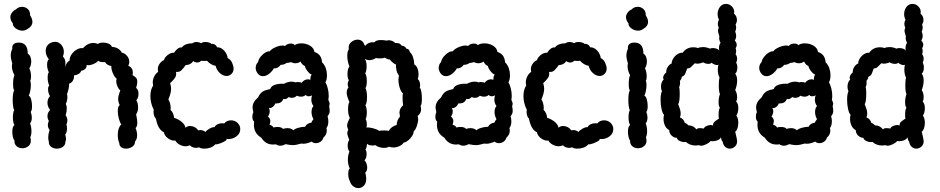

<svg xmlns="http://www.w3.org/2000/svg" viewBox="-20 -761 4815 983"><path d="M33 -673Q33 -657 46 -641Q44 -628 60 -616Q76 -604 95 -604Q108 -604 118 -611Q146 -626 146 -649Q146 -664 134 -683Q135 -703 122.5 -714.5Q110 -726 93 -726Q74 -726 62 -713Q49 -707 41 -696Q33 -685 33 -673ZM144 -217Q144 -195 137 -188Q143 -173 143 -159Q143 -141 134 -129Q141 -112 141 -89Q141 -70 135 -58Q138 -49 138 -41Q138 -23 125 -12.5Q112 -2 94 -2Q77 -2 65 -12.5Q53 -23 54 -41Q49 -47 46 -60Q43 -73 43 -87Q43 -113 54 -121Q46 -134 46 -160Q46 -186 53 -198Q49 -202 47 -217Q45 -232 45 -250Q45 -267 47 -280.5Q49 -294 53 -298Q47 -304 47 -331Q47 -362 54 -376Q49 -384 45 -397Q41 -410 41 -421Q41 -431 43 -435Q35 -461 35 -477Q35 -494 43 -512Q41 -527 50 -535Q59 -543 76 -543Q122 -543 122 -487Q131 -481 135.5 -470.5Q140 -460 140 -447Q140 -426 130 -411Q134 -405 136.5 -393Q139 -381 139 -369Q139 -353 134 -347Q138 -342 138 -326Q138 -311 134.5 -294Q131 -277 127 -271Q135 -268 139.5 -252Q144 -236 144 -217Z M396 -399Q389 -379 359 -375Q360 -358 352 -346.5Q344 -335 334 -333Q334 -307 323 -279Q325 -271 325 -265Q325 -245 317 -229Q322 -219 322 -206Q322 -189 316 -171Q325 -159 325 -144Q325 -135 320 -123Q323 -117 323 -104Q323 -82 314 -72Q318 -58 318 -50Q318 -42 315 -36Q315 -19 302 -9.5Q289 0 271 0Q254 0 241.5 -9.5Q229 -19 230 -36Q227 -45 227 -55Q227 -76 234 -95Q225 -107 225 -121Q225 -130 230 -142Q223 -153 223 -167Q223 -177 227 -185Q231 -193 237 -198Q223 -214 223 -235Q223 -255 236 -269Q232 -274 229 -284Q226 -294 226 -304Q226 -317 232 -323Q224 -341 224 -364Q224 -384 230 -391Q221 -411 221 -429Q221 -449 230 -458Q214 -477 214 -500Q214 -528 238 -541Q250 -547 262 -547Q281 -547 294 -531.5Q307 -516 307 -495Q307 -484 302 -472Q315 -459 315 -439Q315 -425 313 -416Q321 -445 336 -450Q336 -469 348 -485Q360 -501 376.5 -509Q393 -517 404 -514Q429 -541 458 -541Q471 -541 481 -536Q490 -543 508 -543Q523 -543 536 -537.5Q549 -532 553 -521Q589 -519 604 -491Q617 -490 629.5 -476Q642 -462 642 -444Q642 -436 637 -424Q660 -415 660 -389Q660 -380 659 -376Q672 -369 677.5 -361.5Q683 -354 683 -343Q683 -331 677 -311Q689 -302 689 -281Q689 -259 678 -248Q687 -233 687 -211Q687 -189 677 -176Q683 -146 683 -134Q683 -113 674 -105Q682 -87 682 -70Q682 -47 671 -36Q672 -20 657.5 -10Q643 0 625 0Q611 0 601 -7Q591 -14 591 -27Q583 -46 583 -70Q583 -107 601 -124Q594 -133 588.5 -153.5Q583 -174 583 -192Q583 -217 593 -223Q585 -238 585 -254Q585 -272 596 -298Q587 -305 581 -319Q575 -333 575 -346Q575 -350 577 -358Q566 -367 557.5 -387Q549 -407 550 -423Q541 -424 532 -429Q523 -434 518 -443H507Q490 -443 483 -450Q475 -440 456.5 -432.5Q438 -425 424 -428H423Q425 -417 416.5 -408.5Q408 -400 396 -399Z M1027 0Q1007 0 999 -7Q992 -4 984 -4Q965 -4 952 -17Q940 -12 931 -12Q915 -12 899.5 -20.5Q884 -29 878 -41Q859 -39 840.5 -52.5Q822 -66 819 -84Q789 -97 778 -154Q772 -159 769 -169Q766 -179 766 -189Q766 -196 767 -199Q750 -233 750 -269Q750 -302 764 -323Q762 -333 762 -338Q762 -355 770 -370.5Q778 -386 790 -393Q788 -398 788 -407Q788 -423 798.5 -436.5Q809 -450 819 -453Q823 -467 838.5 -479.5Q854 -492 871 -491Q891 -521 911 -518Q920 -530 935.5 -535Q951 -540 964 -539Q974 -546 986 -546Q998 -546 1010 -540Q1018 -546 1032 -546Q1042 -546 1051 -543Q1060 -540 1063 -536Q1071 -538 1080 -532.5Q1089 -527 1091 -519Q1108 -519 1120.5 -508.5Q1133 -498 1139.5 -484.5Q1146 -471 1145 -464Q1162 -456 1169 -438Q1176 -422 1176 -410Q1176 -390 1161 -379Q1151 -372 1140 -372Q1122 -372 1105.5 -387Q1089 -402 1084 -424Q1071 -426 1059 -433.5Q1047 -441 1040 -450Q1037 -449 1025 -449Q1014 -449 1010 -450Q1001 -441 990 -441Q979 -441 969 -448Q956 -428 931 -428Q918 -410 908 -400.5Q898 -391 881 -393Q882 -390 882 -384Q882 -372 876 -363Q870 -354 862.5 -346.5Q855 -339 851 -335Q856 -320 856 -307Q856 -284 842 -252Q847 -245 850.5 -232.5Q854 -220 854 -208Q854 -201 853 -198Q860 -193 865.5 -181Q871 -169 871 -158Q896 -150 912.5 -135Q929 -120 929 -107Q940 -116 953 -116Q965 -116 976.5 -110Q988 -104 994 -94Q999 -95 1006 -95Q1021 -95 1032 -85Q1036 -93 1052 -102Q1068 -111 1078 -110Q1084 -120 1094.5 -125Q1105 -130 1117 -130Q1125 -130 1128 -129Q1141 -145 1163 -145Q1182 -145 1196 -132Q1210 -119 1210 -100Q1210 -78 1191.5 -63.5Q1173 -49 1150 -49Q1141 -49 1137 -50Q1145 -48 1135.5 -41Q1126 -34 1109 -27.5Q1092 -21 1082 -22Q1073 -11 1058 -5.5Q1043 0 1027 0Z M1289 -413Q1289 -431 1301 -443Q1304 -458 1315 -471.5Q1326 -485 1339.5 -492.5Q1353 -500 1361 -498Q1368 -509 1389 -518.5Q1410 -528 1428 -528Q1432 -528 1440 -526Q1451 -538 1469 -538Q1483 -538 1489 -530Q1502 -539 1523 -539Q1548 -539 1567.5 -527Q1587 -515 1590 -495Q1608 -489 1617.5 -476.5Q1627 -464 1629 -442Q1642 -429 1648 -411.5Q1654 -394 1654 -376Q1654 -353 1646 -339Q1653 -329 1658 -309Q1663 -289 1663 -270Q1663 -262 1661 -250Q1668 -235 1668 -230Q1668 -227 1665 -216Q1666 -212 1667 -206.5Q1668 -201 1668 -193Q1668 -178 1657 -166Q1661 -155 1661 -139Q1661 -118 1651 -105Q1653 -101 1653 -92Q1653 -71 1636 -57Q1632 -43 1621 -35.5Q1610 -28 1597 -28Q1584 -28 1576 -36Q1550 -25 1534 -25Q1526 -25 1522 -26Q1496 -18 1478 -18Q1465 -18 1442 -23Q1428 -15 1415 -15Q1403 -15 1393 -22Q1388 -21 1378 -21Q1339 -21 1318 -56Q1280 -78 1280 -122Q1280 -133 1281 -139Q1272 -145 1272 -164Q1272 -177 1277 -187Q1273 -205 1273 -210Q1273 -239 1301 -262Q1312 -285 1326.5 -293Q1341 -301 1363 -305Q1369 -322 1391 -328Q1413 -334 1434 -332Q1440 -336 1451 -339.5Q1462 -343 1473 -343Q1485 -343 1494 -339Q1496 -341 1504 -341Q1510 -341 1516 -340Q1522 -339 1524 -337Q1538 -355 1557 -355Q1563 -355 1569 -352V-355Q1569 -372 1576 -379Q1566 -382 1554.5 -396.5Q1543 -411 1541 -423Q1525 -430 1519 -446Q1507 -437 1491 -437Q1480 -437 1470 -443Q1453 -438 1448 -439Q1434 -429 1417 -429Q1402 -409 1382 -411Q1373 -395 1357.5 -383Q1342 -371 1326 -371Q1308 -371 1297 -388Q1289 -401 1289 -413ZM1364 -142Q1364 -134 1360 -122Q1364 -122 1371.5 -117.5Q1379 -113 1380 -108Q1388 -111 1400 -111Q1422 -111 1429 -101Q1440 -105 1452 -105Q1471 -105 1482 -94Q1490 -102 1508.5 -107Q1527 -112 1542 -112Q1551 -130 1574 -133Q1576 -140 1585 -151Q1581 -157 1578 -167Q1575 -177 1575 -187Q1575 -208 1585 -218Q1574 -232 1574 -251Q1574 -264 1578 -273Q1570 -268 1560 -268Q1551 -268 1545 -275Q1536 -266 1520 -266Q1510 -266 1500 -271Q1489 -260 1473 -260Q1468 -260 1458 -264Q1443 -249 1431 -255Q1425 -241 1415.5 -236Q1406 -231 1389 -231Q1385 -220 1375.5 -213Q1366 -206 1356 -208Q1361 -201 1361 -192Q1361 -177 1352 -165Q1364 -153 1364 -142Z M2131 -324Q2131 -319 2129 -311Q2134 -309 2137 -292.5Q2140 -276 2140 -256Q2140 -226 2133 -218Q2136 -211 2136 -202Q2136 -181 2118 -167Q2121 -161 2121 -151Q2121 -135 2114 -115.5Q2107 -96 2098 -88Q2098 -72 2080.5 -52.5Q2063 -33 2047 -31Q2040 -20 2025 -13Q2010 -6 1994 -6Q1981 -6 1972 -10Q1962 -4 1946 -4Q1933 -4 1920.5 -8Q1908 -12 1902 -18Q1894 -16 1888 -16Q1868 -16 1859 -25Q1858 -20 1857 -10.5Q1856 -1 1851 4Q1857 13 1857 27Q1857 49 1846 60Q1852 65 1856 75.5Q1860 86 1860 97Q1860 114 1850 123Q1855 138 1855 154Q1855 177 1843 189.5Q1831 202 1815 202Q1800 202 1787.5 192Q1775 182 1770 163Q1767 159 1765 149.5Q1763 140 1763 129Q1763 105 1771 102Q1761 83 1761 57Q1761 35 1769 14Q1760 5 1760 -16Q1760 -34 1768 -44Q1766 -51 1762 -61.5Q1758 -72 1758 -80Q1758 -87 1763 -97Q1757 -109 1757 -118Q1757 -127 1763 -140Q1769 -153 1771 -158Q1762 -172 1762 -202Q1762 -229 1769 -239Q1755 -269 1755 -286Q1755 -303 1764 -313Q1760 -321 1760 -331Q1760 -341 1766 -350Q1759 -361 1759 -382Q1759 -409 1769 -420Q1758 -448 1758 -475Q1758 -498 1766 -509Q1765 -512 1765 -518Q1765 -535 1779.5 -546.5Q1794 -558 1811 -558Q1824 -558 1833 -551Q1842 -544 1846 -530L1851 -527Q1858 -537 1870 -541.5Q1882 -546 1896 -544Q1905 -556 1930 -556Q1946 -556 1959 -553Q1965 -555 1970 -555Q1980 -555 1990 -550.5Q2000 -546 2003 -541Q2016 -541 2022.5 -539Q2029 -537 2037 -527Q2045 -527 2051.5 -522.5Q2058 -518 2060 -512Q2069 -511 2072.5 -507Q2076 -503 2079 -494Q2099 -475 2101 -431Q2112 -425 2117.5 -411Q2123 -397 2123 -381Q2123 -368 2119 -356Q2131 -346 2131 -324ZM2011 -121Q2011 -144 2028 -165Q2025 -180 2025 -183Q2025 -206 2044 -222Q2041 -240 2041 -264Q2041 -277 2043 -283Q2033 -291 2026.5 -311.5Q2020 -332 2020 -352Q2020 -365 2023 -374Q2015 -382 2010.5 -399Q2006 -416 2008 -430Q2000 -433 1990.5 -441Q1981 -449 1976 -456Q1969 -456 1962.5 -459Q1956 -462 1949 -466Q1944 -462 1925 -462Q1910 -462 1905 -464Q1888 -453 1871 -453Q1859 -453 1848 -460Q1857 -445 1857 -422Q1857 -399 1850 -385Q1858 -374 1858 -345Q1858 -320 1851 -310Q1859 -296 1859 -263Q1859 -235 1851 -222Q1858 -209 1858 -185Q1858 -163 1852 -151Q1858 -142 1858 -123Q1858 -116 1856 -108Q1868 -110 1889.5 -104.5Q1911 -99 1921 -91Q1927 -93 1946 -93Q1966 -93 1971 -91Q1976 -102 1988 -110.5Q2000 -119 2011 -121Z M2226 -413Q2226 -431 2238 -443Q2241 -458 2252 -471.5Q2263 -485 2276.5 -492.5Q2290 -500 2298 -498Q2305 -509 2326 -518.5Q2347 -528 2365 -528Q2369 -528 2377 -526Q2388 -538 2406 -538Q2420 -538 2426 -530Q2439 -539 2460 -539Q2485 -539 2504.5 -527Q2524 -515 2527 -495Q2545 -489 2554.5 -476.5Q2564 -464 2566 -442Q2579 -429 2585 -411.5Q2591 -394 2591 -376Q2591 -353 2583 -339Q2590 -329 2595 -309Q2600 -289 2600 -270Q2600 -262 2598 -250Q2605 -235 2605 -230Q2605 -227 2602 -216Q2603 -212 2604 -206.5Q2605 -201 2605 -193Q2605 -178 2594 -166Q2598 -155 2598 -139Q2598 -118 2588 -105Q2590 -101 2590 -92Q2590 -71 2573 -57Q2569 -43 2558 -35.5Q2547 -28 2534 -28Q2521 -28 2513 -36Q2487 -25 2471 -25Q2463 -25 2459 -26Q2433 -18 2415 -18Q2402 -18 2379 -23Q2365 -15 2352 -15Q2340 -15 2330 -22Q2325 -21 2315 -21Q2276 -21 2255 -56Q2217 -78 2217 -122Q2217 -133 2218 -139Q2209 -145 2209 -164Q2209 -177 2214 -187Q2210 -205 2210 -210Q2210 -239 2238 -262Q2249 -285 2263.5 -293Q2278 -301 2300 -305Q2306 -322 2328 -328Q2350 -334 2371 -332Q2377 -336 2388 -339.5Q2399 -343 2410 -343Q2422 -343 2431 -339Q2433 -341 2441 -341Q2447 -341 2453 -340Q2459 -339 2461 -337Q2475 -355 2494 -355Q2500 -355 2506 -352V-355Q2506 -372 2513 -379Q2503 -382 2491.5 -396.5Q2480 -411 2478 -423Q2462 -430 2456 -446Q2444 -437 2428 -437Q2417 -437 2407 -443Q2390 -438 2385 -439Q2371 -429 2354 -429Q2339 -409 2319 -411Q2310 -395 2294.5 -383Q2279 -371 2263 -371Q2245 -371 2234 -388Q2226 -401 2226 -413ZM2301 -142Q2301 -134 2297 -122Q2301 -122 2308.5 -117.5Q2316 -113 2317 -108Q2325 -111 2337 -111Q2359 -111 2366 -101Q2377 -105 2389 -105Q2408 -105 2419 -94Q2427 -102 2445.5 -107Q2464 -112 2479 -112Q2488 -130 2511 -133Q2513 -140 2522 -151Q2518 -157 2515 -167Q2512 -177 2512 -187Q2512 -208 2522 -218Q2511 -232 2511 -251Q2511 -264 2515 -273Q2507 -268 2497 -268Q2488 -268 2482 -275Q2473 -266 2457 -266Q2447 -266 2437 -271Q2426 -260 2410 -260Q2405 -260 2395 -264Q2380 -249 2368 -255Q2362 -241 2352.5 -236Q2343 -231 2326 -231Q2322 -220 2312.5 -213Q2303 -206 2293 -208Q2298 -201 2298 -192Q2298 -177 2289 -165Q2301 -153 2301 -142Z M2937 0Q2917 0 2909 -7Q2902 -4 2894 -4Q2875 -4 2862 -17Q2850 -12 2841 -12Q2825 -12 2809.5 -20.5Q2794 -29 2788 -41Q2769 -39 2750.5 -52.5Q2732 -66 2729 -84Q2699 -97 2688 -154Q2682 -159 2679 -169Q2676 -179 2676 -189Q2676 -196 2677 -199Q2660 -233 2660 -269Q2660 -302 2674 -323Q2672 -333 2672 -338Q2672 -355 2680 -370.5Q2688 -386 2700 -393Q2698 -398 2698 -407Q2698 -423 2708.5 -436.5Q2719 -450 2729 -453Q2733 -467 2748.5 -479.5Q2764 -492 2781 -491Q2801 -521 2821 -518Q2830 -530 2845.5 -535Q2861 -540 2874 -539Q2884 -546 2896 -546Q2908 -546 2920 -540Q2928 -546 2942 -546Q2952 -546 2961 -543Q2970 -540 2973 -536Q2981 -538 2990 -532.5Q2999 -527 3001 -519Q3018 -519 3030.5 -508.5Q3043 -498 3049.5 -484.5Q3056 -471 3055 -464Q3072 -456 3079 -438Q3086 -422 3086 -410Q3086 -390 3071 -379Q3061 -372 3050 -372Q3032 -372 3015.5 -387Q2999 -402 2994 -424Q2981 -426 2969 -433.5Q2957 -441 2950 -450Q2947 -449 2935 -449Q2924 -449 2920 -450Q2911 -441 2900 -441Q2889 -441 2879 -448Q2866 -428 2841 -428Q2828 -410 2818 -400.5Q2808 -391 2791 -393Q2792 -390 2792 -384Q2792 -372 2786 -363Q2780 -354 2772.5 -346.5Q2765 -339 2761 -335Q2766 -320 2766 -307Q2766 -284 2752 -252Q2757 -245 2760.5 -232.5Q2764 -220 2764 -208Q2764 -201 2763 -198Q2770 -193 2775.5 -181Q2781 -169 2781 -158Q2806 -150 2822.5 -135Q2839 -120 2839 -107Q2850 -116 2863 -116Q2875 -116 2886.5 -110Q2898 -104 2904 -94Q2909 -95 2916 -95Q2931 -95 2942 -85Q2946 -93 2962 -102Q2978 -111 2988 -110Q2994 -120 3004.5 -125Q3015 -130 3027 -130Q3035 -130 3038 -129Q3051 -145 3073 -145Q3092 -145 3106 -132Q3120 -119 3120 -100Q3120 -78 3101.5 -63.5Q3083 -49 3060 -49Q3051 -49 3047 -50Q3055 -48 3045.5 -41Q3036 -34 3019 -27.5Q3002 -21 2992 -22Q2983 -11 2968 -5.5Q2953 0 2937 0Z M3185 -673Q3185 -657 3198 -641Q3196 -628 3212 -616Q3228 -604 3247 -604Q3260 -604 3270 -611Q3298 -626 3298 -649Q3298 -664 3286 -683Q3287 -703 3274.5 -714.5Q3262 -726 3245 -726Q3226 -726 3214 -713Q3201 -707 3193 -696Q3185 -685 3185 -673ZM3296 -217Q3296 -195 3289 -188Q3295 -173 3295 -159Q3295 -141 3286 -129Q3293 -112 3293 -89Q3293 -70 3287 -58Q3290 -49 3290 -41Q3290 -23 3277 -12.5Q3264 -2 3246 -2Q3229 -2 3217 -12.5Q3205 -23 3206 -41Q3201 -47 3198 -60Q3195 -73 3195 -87Q3195 -113 3206 -121Q3198 -134 3198 -160Q3198 -186 3205 -198Q3201 -202 3199 -217Q3197 -232 3197 -250Q3197 -267 3199 -280.5Q3201 -294 3205 -298Q3199 -304 3199 -331Q3199 -362 3206 -376Q3201 -384 3197 -397Q3193 -410 3193 -421Q3193 -431 3195 -435Q3187 -461 3187 -477Q3187 -494 3195 -512Q3193 -527 3202 -535Q3211 -543 3228 -543Q3274 -543 3274 -487Q3283 -481 3287.5 -470.5Q3292 -460 3292 -447Q3292 -426 3282 -411Q3286 -405 3288.5 -393Q3291 -381 3291 -369Q3291 -353 3286 -347Q3290 -342 3290 -326Q3290 -311 3286.5 -294Q3283 -277 3279 -271Q3287 -268 3291.5 -252Q3296 -236 3296 -217Z M3628 -38Q3621 -38 3618 -39Q3613 -31 3597 -23Q3581 -15 3569 -15Q3563 -15 3558 -18Q3548 -16 3541 -16Q3527 -16 3513.5 -21Q3500 -26 3493 -34Q3476 -32 3461.5 -38.5Q3447 -45 3445 -56Q3434 -54 3420.5 -65Q3407 -76 3406 -95Q3391 -103 3384 -119Q3377 -135 3377 -153Q3377 -166 3380 -173Q3372 -180 3367 -202.5Q3362 -225 3362 -250Q3362 -280 3369 -294Q3364 -304 3364 -317Q3364 -328 3367.5 -338Q3371 -348 3378 -354Q3375 -359 3375 -363Q3375 -370 3380 -378Q3385 -386 3391 -390Q3390 -406 3399.5 -419.5Q3409 -433 3419 -436Q3418 -446 3426 -460Q3434 -474 3447.5 -483Q3461 -492 3475 -491Q3495 -519 3530 -519Q3545 -519 3553 -515Q3564 -520 3580 -520Q3596 -520 3615 -512Q3621 -515 3630 -515Q3640 -515 3649.5 -511.5Q3659 -508 3662 -502Q3661 -506 3661 -514Q3661 -530 3669 -542Q3662 -554 3662 -566Q3662 -572 3663 -575Q3662 -580 3659 -588.5Q3656 -597 3656 -603Q3656 -611 3660 -619Q3655 -629 3655 -639Q3655 -650 3661 -660Q3654 -674 3654 -689Q3654 -709 3665.5 -725Q3677 -741 3697 -741Q3714 -741 3726.5 -728.5Q3739 -716 3739 -700Q3739 -694 3738 -691Q3753 -679 3753 -658Q3753 -647 3746 -635Q3749 -628 3749 -620Q3749 -609 3744 -599Q3749 -589 3749 -578Q3749 -564 3742 -554Q3752 -542 3752 -531Q3752 -523 3746 -514Q3749 -508 3749 -499Q3749 -492 3746 -484Q3754 -473 3754 -460Q3754 -450 3749 -440Q3755 -430 3755 -416Q3755 -393 3744 -384Q3754 -372 3754 -348Q3754 -334 3750.5 -320Q3747 -306 3744 -300Q3754 -285 3754 -262Q3754 -251 3749 -241Q3760 -230 3760 -208Q3760 -184 3750 -169Q3760 -156 3760 -132Q3760 -116 3755.5 -103.5Q3751 -91 3744 -87Q3745 -80 3749 -66Q3754 -44 3754 -38Q3754 -22 3744 -12Q3732 0 3716 0Q3703 0 3692.5 -9.5Q3682 -19 3680 -35Q3675 -40 3673 -48.5Q3671 -57 3671 -59Q3669 -50 3656 -44Q3643 -38 3628 -38ZM3564 -105Q3571 -105 3576 -104Q3581 -103 3584 -103Q3585 -110 3596.5 -115.5Q3608 -121 3619 -121Q3626 -121 3631 -118Q3630 -128 3635 -134Q3640 -140 3648.5 -145.5Q3657 -151 3661 -154Q3659 -158 3659 -172Q3659 -202 3666 -209Q3659 -216 3659 -237Q3659 -261 3666 -279Q3660 -292 3660 -323Q3660 -353 3664 -363Q3655 -381 3655 -404Q3655 -422 3659 -430Q3653 -426 3641.5 -429.5Q3630 -433 3623 -440Q3619 -434 3607 -434Q3599 -434 3591 -436.5Q3583 -439 3580 -442Q3564 -435 3549 -435Q3545 -435 3537 -437Q3524 -423 3517 -417Q3510 -411 3498 -410Q3495 -403 3492 -393.5Q3489 -384 3485 -378Q3481 -372 3471 -368Q3469 -355 3461 -347Q3462 -343 3462 -336Q3462 -326 3457 -314Q3460 -307 3460 -283Q3460 -237 3452 -228Q3453 -224 3459 -209Q3465 -194 3465 -180Q3465 -169 3461 -160Q3481 -152 3486 -132Q3496 -129 3505 -119Q3529 -120 3546 -98Q3549 -105 3564 -105Z M3867 -413Q3867 -431 3879 -443Q3882 -458 3893 -471.5Q3904 -485 3917.5 -492.5Q3931 -500 3939 -498Q3946 -509 3967 -518.5Q3988 -528 4006 -528Q4010 -528 4018 -526Q4029 -538 4047 -538Q4061 -538 4067 -530Q4080 -539 4101 -539Q4126 -539 4145.5 -527Q4165 -515 4168 -495Q4186 -489 4195.5 -476.5Q4205 -464 4207 -442Q4220 -429 4226 -411.5Q4232 -394 4232 -376Q4232 -353 4224 -339Q4231 -329 4236 -309Q4241 -289 4241 -270Q4241 -262 4239 -250Q4246 -235 4246 -230Q4246 -227 4243 -216Q4244 -212 4245 -206.5Q4246 -201 4246 -193Q4246 -178 4235 -166Q4239 -155 4239 -139Q4239 -118 4229 -105Q4231 -101 4231 -92Q4231 -71 4214 -57Q4210 -43 4199 -35.5Q4188 -28 4175 -28Q4162 -28 4154 -36Q4128 -25 4112 -25Q4104 -25 4100 -26Q4074 -18 4056 -18Q4043 -18 4020 -23Q4006 -15 3993 -15Q3981 -15 3971 -22Q3966 -21 3956 -21Q3917 -21 3896 -56Q3858 -78 3858 -122Q3858 -133 3859 -139Q3850 -145 3850 -164Q3850 -177 3855 -187Q3851 -205 3851 -210Q3851 -239 3879 -262Q3890 -285 3904.5 -293Q3919 -301 3941 -305Q3947 -322 3969 -328Q3991 -334 4012 -332Q4018 -336 4029 -339.5Q4040 -343 4051 -343Q4063 -343 4072 -339Q4074 -341 4082 -341Q4088 -341 4094 -340Q4100 -339 4102 -337Q4116 -355 4135 -355Q4141 -355 4147 -352V-355Q4147 -372 4154 -379Q4144 -382 4132.5 -396.5Q4121 -411 4119 -423Q4103 -430 4097 -446Q4085 -437 4069 -437Q4058 -437 4048 -443Q4031 -438 4026 -439Q4012 -429 3995 -429Q3980 -409 3960 -411Q3951 -395 3935.5 -383Q3920 -371 3904 -371Q3886 -371 3875 -388Q3867 -401 3867 -413ZM3942 -142Q3942 -134 3938 -122Q3942 -122 3949.5 -117.5Q3957 -113 3958 -108Q3966 -111 3978 -111Q4000 -111 4007 -101Q4018 -105 4030 -105Q4049 -105 4060 -94Q4068 -102 4086.5 -107Q4105 -112 4120 -112Q4129 -130 4152 -133Q4154 -140 4163 -151Q4159 -157 4156 -167Q4153 -177 4153 -187Q4153 -208 4163 -218Q4152 -232 4152 -251Q4152 -264 4156 -273Q4148 -268 4138 -268Q4129 -268 4123 -275Q4114 -266 4098 -266Q4088 -266 4078 -271Q4067 -260 4051 -260Q4046 -260 4036 -264Q4021 -249 4009 -255Q4003 -241 3993.5 -236Q3984 -231 3967 -231Q3963 -220 3953.5 -213Q3944 -206 3934 -208Q3939 -201 3939 -192Q3939 -177 3930 -165Q3942 -153 3942 -142Z M4583 -38Q4576 -38 4573 -39Q4568 -31 4552 -23Q4536 -15 4524 -15Q4518 -15 4513 -18Q4503 -16 4496 -16Q4482 -16 4468.5 -21Q4455 -26 4448 -34Q4431 -32 4416.5 -38.5Q4402 -45 4400 -56Q4389 -54 4375.5 -65Q4362 -76 4361 -95Q4346 -103 4339 -119Q4332 -135 4332 -153Q4332 -166 4335 -173Q4327 -180 4322 -202.5Q4317 -225 4317 -250Q4317 -280 4324 -294Q4319 -304 4319 -317Q4319 -328 4322.5 -338Q4326 -348 4333 -354Q4330 -359 4330 -363Q4330 -370 4335 -378Q4340 -386 4346 -390Q4345 -406 4354.5 -419.5Q4364 -433 4374 -436Q4373 -446 4381 -460Q4389 -474 4402.5 -483Q4416 -492 4430 -491Q4450 -519 4485 -519Q4500 -519 4508 -515Q4519 -520 4535 -520Q4551 -520 4570 -512Q4576 -515 4585 -515Q4595 -515 4604.5 -511.5Q4614 -508 4617 -502Q4616 -506 4616 -514Q4616 -530 4624 -542Q4617 -554 4617 -566Q4617 -572 4618 -575Q4617 -580 4614 -588.5Q4611 -597 4611 -603Q4611 -611 4615 -619Q4610 -629 4610 -639Q4610 -650 4616 -660Q4609 -674 4609 -689Q4609 -709 4620.5 -725Q4632 -741 4652 -741Q4669 -741 4681.5 -728.5Q4694 -716 4694 -700Q4694 -694 4693 -691Q4708 -679 4708 -658Q4708 -647 4701 -635Q4704 -628 4704 -620Q4704 -609 4699 -599Q4704 -589 4704 -578Q4704 -564 4697 -554Q4707 -542 4707 -531Q4707 -523 4701 -514Q4704 -508 4704 -499Q4704 -492 4701 -484Q4709 -473 4709 -460Q4709 -450 4704 -440Q4710 -430 4710 -416Q4710 -393 4699 -384Q4709 -372 4709 -348Q4709 -334 4705.5 -320Q4702 -306 4699 -300Q4709 -285 4709 -262Q4709 -251 4704 -241Q4715 -230 4715 -208Q4715 -184 4705 -169Q4715 -156 4715 -132Q4715 -116 4710.5 -103.5Q4706 -91 4699 -87Q4700 -80 4704 -66Q4709 -44 4709 -38Q4709 -22 4699 -12Q4687 0 4671 0Q4658 0 4647.5 -9.5Q4637 -19 4635 -35Q4630 -40 4628 -48.5Q4626 -57 4626 -59Q4624 -50 4611 -44Q4598 -38 4583 -38ZM4519 -105Q4526 -105 4531 -104Q4536 -103 4539 -103Q4540 -110 4551.5 -115.5Q4563 -121 4574 -121Q4581 -121 4586 -118Q4585 -128 4590 -134Q4595 -140 4603.5 -145.5Q4612 -151 4616 -154Q4614 -158 4614 -172Q4614 -202 4621 -209Q4614 -216 4614 -237Q4614 -261 4621 -279Q4615 -292 4615 -323Q4615 -353 4619 -363Q4610 -381 4610 -404Q4610 -422 4614 -430Q4608 -426 4596.5 -429.5Q4585 -433 4578 -440Q4574 -434 4562 -434Q4554 -434 4546 -436.5Q4538 -439 4535 -442Q4519 -435 4504 -435Q4500 -435 4492 -437Q4479 -423 4472 -417Q4465 -411 4453 -410Q4450 -403 4447 -393.5Q4444 -384 4440 -378Q4436 -372 4426 -368Q4424 -355 4416 -347Q4417 -343 4417 -336Q4417 -326 4412 -314Q4415 -307 4415 -283Q4415 -237 4407 -228Q4408 -224 4414 -209Q4420 -194 4420 -180Q4420 -169 4416 -160Q4436 -152 4441 -132Q4451 -129 4460 -119Q4484 -120 4501 -98Q4504 -105 4519 -105Z"/></svg>

Font: Pangolin
Style: Regular
Weight: 400
Designer: Kevin Burke
Foundry: Google, Inc.
Version: Version 1.101